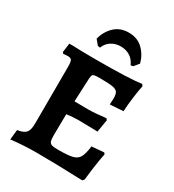

<svg xmlns="http://www.w3.org/2000/svg" viewBox="-208 -991 1013 1118"><g transform="rotate(30 298.0 -432.0)"><path d="M557 -189Q541 -111 530 -4L520 7Q329 0 209 0Q125 0 38 10L45 -57Q87 -63 102 -81Q117 -99 117 -143L118 -524Q118 -557 112 -567.5Q106 -578 86 -578Q73 -578 55 -576L49 -585L57 -645H77Q148 -642 238 -642Q461 -642 542 -654L550 -643Q542 -606 535.5 -555Q529 -504 527 -462L438 -456L440 -496Q440 -526 431.5 -538.5Q423 -551 397.5 -555.5Q372 -560 312 -560Q286 -560 276 -558Q266 -556 262.5 -549Q259 -542 258 -526L251 -369L345 -368Q366 -368 397.5 -370.5Q429 -373 461 -377L469 -368L455 -283Q442 -283 435 -284Q365 -286 324 -286Q293 -286 247 -280L245 -137Q245 -109 249.5 -97Q254 -85 266.5 -81Q279 -77 310 -77Q376 -77 405.5 -84.5Q435 -92 448 -115Q461 -138 468 -191L550 -198ZM223 -714 207 -717 180 -750Q194 -803 231 -838.5Q268 -874 326 -874Q384 -874 421 -838.5Q458 -803 472 -750L445 -717L429 -714Q415 -747 388 -764Q361 -781 326 -781Q291 -781 263.5 -764Q236 -747 223 -714Z"/></g></svg>

Font: Alegreya
Style: Bold
Weight: 700
Designer: Juan Pablo del Peral
Foundry: Huerta Tipografica
Version: Version 2.008; ttfautohint (v1.8)